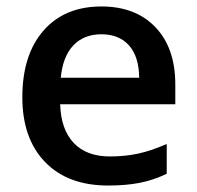

<svg xmlns="http://www.w3.org/2000/svg" viewBox="-20 -570 616 600"><path d="M317.9 9.8Q191.9 9.8 120.8 -63.7Q49.8 -137.2 49.8 -266.1Q49.8 -398.4 115.7 -474.1Q181.6 -549.8 296.9 -549.8Q403.8 -549.8 465.8 -484.9Q527.8 -419.9 527.8 -306.2V-244.1H168Q170.4 -165.5 210.4 -123.3Q250.5 -81.1 323.2 -81.1Q371.1 -81.1 412.4 -90.1Q453.6 -99.1 501 -120.1V-26.9Q459 -6.8 416 1.5Q373 9.8 317.9 9.8ZM296.9 -462.9Q242.2 -462.9 209.2 -428.2Q176.3 -393.6 169.9 -327.1H415Q414.1 -394 382.8 -428.5Q351.6 -462.9 296.9 -462.9Z"/></svg>

Font: f1_18033          
Style: Regular
Weight: 600
Foundry: Ascender Corporation
Version: Version 1.10